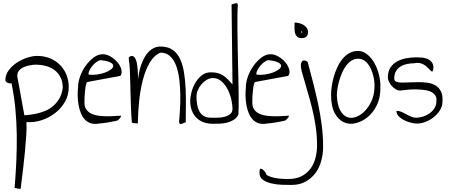

<svg xmlns="http://www.w3.org/2000/svg" viewBox="-20 -773 2816 1202"><path d="M51.8 -252.9Q47.9 -250 41 -251Q34.2 -252 28.3 -254.4Q22.5 -256.8 18.1 -261.2Q13.7 -265.6 13.7 -271.5Q13.7 -304.7 34.2 -332.5Q54.7 -360.4 85 -380.4Q115.2 -400.4 149.4 -411.6Q183.6 -422.9 211.9 -422.9Q256.8 -422.9 293.5 -407.7Q330.1 -392.6 356 -366.2Q381.8 -339.8 396 -304.7Q410.2 -269.5 410.2 -229.5Q411.1 -178.7 387.2 -136.7Q363.3 -94.7 324.7 -64.9Q286.1 -35.2 238.8 -20Q191.4 -4.9 145.5 -8.8Q147.5 26.4 144.5 71.8Q141.6 117.2 136.7 170.9Q131.8 224.6 124.5 284.7Q117.2 344.7 109.4 408.2Q109.4 409.2 103.5 409.2Q97.7 409.2 91.3 407.7Q85 406.2 78.6 404.8Q72.3 403.3 71.3 404.3Q78.1 323.2 82 240.2Q85.9 157.2 85 73.7Q84 -9.8 76.2 -91.8Q68.4 -173.8 51.8 -252.9ZM200.2 -368.2Q181.6 -367.2 160.2 -362.8Q138.7 -358.4 122.1 -349.6Q105.5 -340.8 95.7 -326.2Q85.9 -311.5 88.9 -290Q90.8 -280.3 94.2 -261.7Q97.7 -243.2 102.1 -219.7Q106.4 -196.3 110.8 -170.9Q115.2 -145.5 119.6 -122.1Q124 -98.6 127.4 -79.6Q130.9 -60.5 132.8 -50.8Q144.5 -52.7 166 -54.7Q187.5 -56.6 211.9 -62.5Q236.3 -68.4 262.2 -78.6Q288.1 -88.9 310.5 -107.4Q333 -126 350.1 -153.8Q367.2 -181.6 373 -222.7Q373 -260.7 359.4 -288.1Q345.7 -315.4 322.3 -333.5Q298.8 -351.6 267.1 -359.9Q235.4 -368.2 200.2 -368.2Z M468.8 -229.5Q468.8 -258.8 481.4 -294.4Q494.1 -330.1 516.1 -360.8Q538.1 -391.6 565.9 -412.6Q593.8 -433.6 624 -433.6Q640.6 -433.6 656.7 -426.8Q672.9 -419.9 688 -408.7Q703.1 -397.5 715.3 -383.3Q727.5 -369.1 734.4 -353.5Q741.2 -337.9 741.7 -323.2Q742.2 -308.6 733.4 -297.9L527.3 -259.8Q523.4 -258.8 520.5 -250.5Q517.6 -242.2 515.6 -229.5Q513.7 -216.8 512.2 -201.7Q510.7 -186.5 509.8 -172.4Q508.8 -158.2 508.8 -147Q508.8 -135.7 508.8 -129.9Q508.8 -102.5 522 -85.4Q535.2 -68.4 555.7 -59.6Q576.2 -50.8 602.1 -47.9Q627.9 -44.9 653.3 -44.9Q678.7 -44.9 701.2 -46.9Q723.6 -48.8 738.3 -48.8Q738.3 -44.9 735.4 -40Q732.4 -35.2 728.5 -30.8Q724.6 -26.4 720.7 -22.9Q716.8 -19.5 715.8 -18.6Q708 -16.6 691.9 -13.2Q675.8 -9.8 657.7 -6.8Q639.6 -3.9 624 -2Q608.4 0 602.5 0Q572.3 5.9 549.8 -1Q527.3 -7.8 511.7 -24.4Q496.1 -41 486.3 -64.9Q476.6 -88.9 471.7 -116.2Q466.8 -143.6 466.3 -172.9Q465.8 -202.1 468.8 -229.5ZM610.4 -396.5Q601.6 -396.5 587.4 -387.2Q573.2 -377.9 561 -363.8Q548.8 -349.6 540.5 -333.5Q532.2 -317.4 535.2 -305.7Q560.5 -302.7 587.9 -306.6Q615.2 -310.5 637.7 -318.8Q660.2 -327.1 674.8 -338.4Q689.5 -349.6 689 -361.3Q688.5 -373 670.4 -382.3Q652.3 -391.6 610.4 -396.5Z M805.7 -4.9Q803.7 -20.5 802.2 -50.3Q800.8 -80.1 799.3 -117.7Q797.9 -155.3 796.9 -196.3Q795.9 -237.3 794.9 -274.4Q793.9 -311.5 792.5 -341.3Q791 -371.1 788.1 -386.7Q788.1 -387.7 787.6 -391.6Q787.1 -395.5 786.6 -400.4Q786.1 -405.3 786.1 -408.7Q786.1 -412.1 786.1 -414.1Q800.8 -425.8 811 -421.9Q821.3 -418 828.1 -404.8Q835 -391.6 837.9 -372.1Q840.8 -352.5 842.3 -333Q843.8 -313.5 843.8 -297.4Q843.8 -281.2 843.8 -274.4Q845.7 -291 849.6 -313.5Q853.5 -335.9 861.3 -359.4Q869.1 -382.8 880.4 -405.8Q891.6 -428.7 908.2 -446.3Q924.8 -463.9 945.8 -473.6Q966.8 -483.4 994.1 -481.4Q1037.1 -479.5 1064.9 -458Q1092.8 -436.5 1108.9 -400.4Q1125 -364.3 1132.3 -317.4Q1139.6 -270.5 1142.1 -217.8Q1144.5 -165 1143.6 -110.8Q1142.6 -56.6 1142.6 -6.8Q1133.8 -4.9 1125 -0.5Q1116.2 3.9 1110.4 3.4Q1104.5 2.9 1102.1 -5.4Q1099.6 -13.7 1103.5 -38.1Q1104.5 -55.7 1106.9 -92.3Q1109.4 -128.9 1108.9 -173.8Q1108.4 -218.8 1103.5 -266.6Q1098.6 -314.5 1085.4 -354Q1072.3 -393.6 1047.9 -418.5Q1023.4 -443.4 984.4 -443.4Q944.3 -426.8 917.5 -380.9Q890.6 -335 874.5 -273.4Q858.4 -211.9 851.1 -140.1Q843.8 -68.4 842.8 0Q840.8 -1 835.4 -1Q830.1 -1 823.7 -1.5Q817.4 -2 812 -2.9Q806.6 -3.9 805.7 -4.9Z M1170.9 -141.6Q1170.9 -168 1179.7 -199.7Q1188.5 -231.4 1205.1 -258.3Q1221.7 -285.2 1245.1 -302.7Q1268.6 -320.3 1299.8 -320.3Q1323.2 -320.3 1341.3 -315.9Q1359.4 -311.5 1375.5 -301.3Q1391.6 -291 1405.8 -276.9Q1419.9 -262.7 1435.5 -244.1L1429.7 -745.1Q1456.1 -754.9 1462.4 -752.9Q1468.8 -751 1468.8 -736.3Q1468.8 -734.4 1468.3 -730.5Q1467.8 -726.6 1467.8 -725.6Q1466.8 -707 1466.3 -672.9Q1465.8 -638.7 1466.3 -593.8Q1466.8 -548.8 1467.8 -496.6Q1468.8 -444.3 1469.7 -391.1Q1470.7 -337.9 1472.2 -285.6Q1473.6 -233.4 1474.1 -188.5Q1474.6 -143.6 1474.1 -108.9Q1473.6 -74.2 1472.7 -56.6Q1461.9 -34.2 1442.9 -22.5Q1423.8 -10.7 1401.9 -5.4Q1379.9 0 1356.4 1Q1333 2 1312.5 2Q1247.1 2 1209 -36.6Q1170.9 -75.2 1170.9 -141.6ZM1210 -168Q1210 -143.6 1213.9 -119.6Q1217.8 -95.7 1227.5 -77.1Q1237.3 -58.6 1254.9 -47.4Q1272.5 -36.1 1299.8 -36.1Q1316.4 -36.1 1339.8 -36.1Q1363.3 -36.1 1384.8 -41.5Q1406.2 -46.9 1420.9 -58.6Q1435.5 -70.3 1435.5 -91.8Q1435.5 -117.2 1428.2 -149.9Q1420.9 -182.6 1405.8 -212.4Q1390.6 -242.2 1367.7 -263.2Q1344.7 -284.2 1313.5 -284.2Q1293 -284.2 1274.4 -273.4Q1255.9 -262.7 1241.7 -246.1Q1227.5 -229.5 1218.8 -209Q1210 -188.5 1210 -168Z M1519.5 -229.5Q1519.5 -258.8 1532.2 -294.4Q1544.9 -330.1 1566.9 -360.8Q1588.9 -391.6 1616.7 -412.6Q1644.5 -433.6 1674.8 -433.6Q1691.4 -433.6 1707.5 -426.8Q1723.6 -419.9 1738.8 -408.7Q1753.9 -397.5 1766.1 -383.3Q1778.3 -369.1 1785.2 -353.5Q1792 -337.9 1792.5 -323.2Q1793 -308.6 1784.2 -297.9L1578.1 -259.8Q1574.2 -258.8 1571.3 -250.5Q1568.4 -242.2 1566.4 -229.5Q1564.5 -216.8 1563 -201.7Q1561.5 -186.5 1560.5 -172.4Q1559.6 -158.2 1559.6 -147Q1559.6 -135.7 1559.6 -129.9Q1559.6 -102.5 1572.8 -85.4Q1585.9 -68.4 1606.4 -59.6Q1627 -50.8 1652.8 -47.9Q1678.7 -44.9 1704.1 -44.9Q1729.5 -44.9 1752 -46.9Q1774.4 -48.8 1789.1 -48.8Q1789.1 -44.9 1786.1 -40Q1783.2 -35.2 1779.3 -30.8Q1775.4 -26.4 1771.5 -22.9Q1767.6 -19.5 1766.6 -18.6Q1758.8 -16.6 1742.7 -13.2Q1726.6 -9.8 1708.5 -6.8Q1690.4 -3.9 1674.8 -2Q1659.2 0 1653.3 0Q1623 5.9 1600.6 -1Q1578.1 -7.8 1562.5 -24.4Q1546.9 -41 1537.1 -64.9Q1527.3 -88.9 1522.5 -116.2Q1517.6 -143.6 1517.1 -172.9Q1516.6 -202.1 1519.5 -229.5ZM1661.1 -396.5Q1652.3 -396.5 1638.2 -387.2Q1624 -377.9 1611.8 -363.8Q1599.6 -349.6 1591.3 -333.5Q1583 -317.4 1585.9 -305.7Q1611.3 -302.7 1638.7 -306.6Q1666 -310.5 1688.5 -318.8Q1710.9 -327.1 1725.6 -338.4Q1740.2 -349.6 1739.7 -361.3Q1739.3 -373 1721.2 -382.3Q1703.1 -391.6 1661.1 -396.5Z M1604.5 307.6Q1604.5 297.9 1606 291Q1607.4 284.2 1611.8 283.2Q1616.2 282.2 1624 287.6Q1631.8 293 1643.6 308.6Q1643.6 321.3 1661.6 329.1Q1679.7 336.9 1703.1 341.3Q1726.6 345.7 1750.5 346.7Q1774.4 347.7 1785.2 347.7Q1833 347.7 1866.7 330.6Q1900.4 313.5 1922.4 284.7Q1944.3 255.9 1954.6 217.3Q1964.8 178.7 1964.8 136.7Q1964.8 76.2 1956.5 20Q1948.2 -36.1 1934.6 -92.3Q1920.9 -148.4 1903.3 -206.5Q1885.7 -264.6 1868.2 -329.1Q1861.3 -358.4 1864.3 -373Q1867.2 -387.7 1874.5 -392.1Q1881.8 -396.5 1891.1 -393.6Q1900.4 -390.6 1906.2 -384.8Q1922.9 -323.2 1939.5 -258.3Q1956.1 -193.4 1970.7 -126Q1985.4 -58.6 1994.1 9.8Q2002.9 78.1 2002.9 144.5Q2002.9 190.4 1991.2 233.9Q1979.5 277.3 1954.6 310.5Q1929.7 343.8 1892.6 364.3Q1855.5 384.8 1803.7 384.8Q1780.3 384.8 1746.1 383.8Q1711.9 382.8 1680.2 375.5Q1648.4 368.2 1626.5 353Q1604.5 337.9 1604.5 307.6ZM1824.2 -631.8Q1836.9 -631.8 1851.6 -628.4Q1866.2 -625 1878.9 -617.7Q1891.6 -610.4 1899.9 -599.1Q1908.2 -587.9 1908.2 -572.3Q1908.2 -534.2 1868.2 -534.2Q1849.6 -534.2 1839.8 -543.9Q1830.1 -553.7 1826.7 -568.4Q1823.2 -583 1823.7 -600.1Q1824.2 -617.2 1824.2 -631.8ZM1868.2 -577.1Q1865.2 -577.1 1865.2 -572.8Q1865.2 -568.4 1868.2 -568.4Q1872.1 -568.4 1872.1 -572.8Q1872.1 -577.1 1868.2 -577.1Z M2052.7 -178.7Q2052.7 -201.2 2056.6 -231Q2060.5 -260.7 2069.3 -291Q2078.1 -321.3 2091.3 -350.6Q2104.5 -379.9 2123 -402.8Q2141.6 -425.8 2166 -439.9Q2190.4 -454.1 2220.7 -454.1Q2252 -454.1 2278.8 -432.6Q2305.7 -411.1 2324.7 -377Q2343.8 -342.8 2353.5 -300.8Q2363.3 -258.8 2361.3 -218.8Q2361.3 -160.2 2338.9 -114.3Q2316.4 -68.4 2281.7 -40Q2247.1 -11.7 2207.5 -2Q2168 7.8 2133.3 -7.3Q2098.6 -22.5 2075.7 -64.5Q2052.7 -106.4 2052.7 -178.7ZM2088.9 -174.8Q2091.8 -115.2 2109.4 -83Q2127 -50.8 2151.9 -40.5Q2176.8 -30.3 2206.1 -40Q2235.4 -49.8 2260.7 -74.7Q2286.1 -99.6 2304.2 -137.2Q2322.3 -174.8 2324.2 -221.7Q2326.2 -256.8 2318.8 -290Q2311.5 -323.2 2298.3 -349.1Q2285.2 -375 2266.1 -390.1Q2247.1 -405.3 2222.7 -405.3Q2199.2 -405.3 2180.7 -393.6Q2162.1 -381.8 2147 -361.8Q2131.8 -341.8 2121.1 -316.4Q2110.4 -291 2103 -265.6Q2095.7 -240.2 2092.3 -216.3Q2088.9 -192.4 2088.9 -174.8Z M2461.9 -79.1Q2479.5 -79.1 2494.6 -72.3Q2509.8 -65.4 2524.4 -57.1Q2539.1 -48.8 2554.2 -42.5Q2569.3 -36.1 2586.9 -36.1Q2607.4 -36.1 2629.4 -43.5Q2651.4 -50.8 2669.9 -64Q2688.5 -77.1 2700.2 -96.2Q2711.9 -115.2 2711.9 -137.7Q2712.9 -144.5 2712.4 -154.3Q2711.9 -164.1 2706.1 -174.3Q2700.2 -184.6 2686.5 -193.8Q2672.9 -203.1 2647 -208Q2621.1 -212.9 2582 -213.4Q2543 -213.9 2485.4 -206.1Q2470.7 -206.1 2457 -214.4Q2443.4 -222.7 2432.6 -234.9Q2421.9 -247.1 2415 -261.2Q2408.2 -275.4 2408.2 -288.1Q2408.2 -326.2 2424.3 -350.1Q2440.4 -374 2465.8 -388.2Q2491.2 -402.3 2522.5 -408.2Q2553.7 -414.1 2585.9 -414.1Q2600.6 -414.1 2619.6 -412.6Q2638.7 -411.1 2654.8 -404.8Q2670.9 -398.4 2682.1 -384.8Q2693.4 -371.1 2693.4 -346.7Q2691.4 -330.1 2688 -326.7Q2684.6 -323.2 2678.2 -328.6Q2671.9 -334 2663.1 -343.8Q2654.3 -353.5 2642.1 -362.8Q2629.9 -372.1 2612.8 -377Q2595.7 -381.8 2574.2 -377Q2551.8 -377 2529.3 -372.6Q2506.8 -368.2 2488.8 -357.4Q2470.7 -346.7 2459.5 -328.1Q2448.2 -309.6 2448.2 -281.2Q2448.2 -266.6 2461.4 -261.2Q2474.6 -255.9 2496.6 -255.9Q2518.6 -255.9 2546.4 -257.3Q2574.2 -258.8 2603.5 -258.8Q2632.8 -258.8 2660.2 -254.4Q2687.5 -250 2708.5 -236.8Q2729.5 -223.6 2741.2 -199.2Q2752.9 -174.8 2750 -135.7Q2750 -107.4 2733.9 -82Q2717.8 -56.6 2692.9 -37.6Q2668 -18.6 2637.7 -7.8Q2607.4 2.9 2579.1 0Q2567.4 -1 2547.4 -6.3Q2527.3 -11.7 2508.3 -21.5Q2489.3 -31.2 2475.6 -45.4Q2461.9 -59.6 2461.9 -79.1Z"/></svg>

Font: Annie Use Your Telescope
Style: Regular
Weight: 400
Designer: Kimberly Geswein
Foundry: Kimberly Geswein
Version: Version 1.002 2001